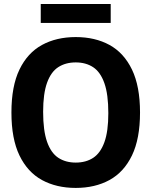

<svg xmlns="http://www.w3.org/2000/svg" viewBox="-20 -936 762 966"><path d="M361 9.5Q264 9.5 191.2 -30.2Q118.5 -70 78 -153.8Q37.5 -237.5 37.5 -370Q37.5 -502.5 78 -586.2Q118.5 -670 191.2 -709.8Q264 -749.5 361 -749.5Q458.5 -749.5 531 -709.8Q603.5 -670 644 -586Q684.5 -502 684.5 -370Q684.5 -238 644 -154Q603.5 -70 530.8 -30.2Q458 9.5 361 9.5ZM361 -118Q412.5 -118 449 -142Q485.5 -166 505.2 -220.5Q525 -275 525 -366.5Q525 -461.5 505.2 -517.5Q485.5 -573.5 448.8 -597.8Q412 -622 361 -622Q310 -622 273.2 -598.2Q236.5 -574.5 216.8 -519.8Q197 -465 197 -373.5Q197 -278.5 216.8 -222.5Q236.5 -166.5 273.2 -142.2Q310 -118 361 -118ZM185 -820.5V-916H537V-820.5Z"/></svg>

Font: Encode Sans SemiCondensed
Style: Bold
Weight: 700
Width: 4
Designer: Multiple Designers
Foundry: Impallari Type
Version: Version 3.002